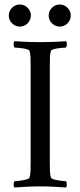

<svg xmlns="http://www.w3.org/2000/svg" viewBox="-20 -829 356 852"><path d="M159 -642Q188 -642 215.5 -643Q243 -644 273 -646Q277 -642 276.5 -632Q276 -622 273 -618Q269 -618 258 -617Q247 -616 236 -614.5Q225 -613 216 -610Q207 -607 206 -603Q202 -591 201.5 -571.5Q201 -552 201 -530V-113Q201 -91 201.5 -72Q202 -53 206 -41Q207 -37 216 -34Q225 -31 236 -29Q247 -27 258 -26Q269 -25 273 -25Q276 -21 276.5 -11Q277 -1 273 3Q243 1 215.5 -0.5Q188 -2 159 -2Q130 -2 102 -0.5Q74 1 44 3Q40 -1 40.5 -11Q41 -21 44 -25Q49 -25 59.5 -26Q70 -27 81 -29Q92 -31 101 -34Q110 -37 111 -41Q115 -53 115.5 -72Q116 -91 116 -113V-530Q116 -552 115.5 -571.5Q115 -591 111 -603Q110 -607 101 -610Q92 -613 81 -614.5Q70 -616 59.5 -617Q49 -618 44 -618Q41 -622 40.5 -632Q40 -642 44 -646Q74 -644 102 -643Q130 -642 159 -642ZM196 -760Q196 -780 210.5 -794.5Q225 -809 245 -809Q265 -809 279.5 -794.5Q294 -780 294 -760Q294 -740 279.5 -725.5Q265 -711 245 -711Q225 -711 210.5 -725.5Q196 -740 196 -760ZM19 -760Q19 -780 33.5 -794.5Q48 -809 68 -809Q88 -809 102.5 -794.5Q117 -780 117 -760Q117 -740 102.5 -725.5Q88 -711 68 -711Q48 -711 33.5 -725.5Q19 -740 19 -760Z"/></svg>

Font: Vermiglione
Style: Regular
Weight: 400
Version: Version 1.000